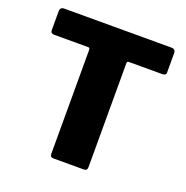

<svg xmlns="http://www.w3.org/2000/svg" viewBox="-132 -864 956 986"><g transform="rotate(20 346.5 -371.0)"><path d="M31 -721Q31 -730 36.5 -736Q42 -742 53 -742H640Q651 -742 656.5 -736Q662 -730 662 -721V-615Q662 -598 642 -598H460Q449 -598 449 -588V-20Q449 0 431 0H263Q246 0 246 -19V-584Q246 -592 244 -595Q242 -598 236 -598H52Q31 -598 31 -615Z"/></g></svg>

Font: Libre Franklin ExtraBold
Style: Regular
Weight: 800
Designer: Pablo Impallari, Rodrigo Fuenzalida
Foundry: Impallari Type
Version: Version 1.002; ttfautohint (v1.5)